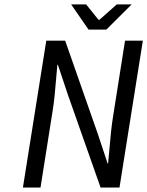

<svg xmlns="http://www.w3.org/2000/svg" viewBox="-20 -843 662 863"><path d="M377.9 -710 299.8 -823.2H367.2L422.9 -753.9H426.8L504.9 -823.2H571.8L458 -710ZM83 0 188 -660.2H272.9L418.9 -243.2L463.9 -107.9H465.8Q468.3 -128.9 471.7 -171.6Q475.1 -214.4 479 -250.2Q482.9 -286.1 487.8 -316.9L542 -660.2H622.1L517.1 0H432.1L285.2 -417L240.2 -551.8H237.8Q235.4 -529.8 232.2 -487.8Q229 -445.8 225.3 -411.1Q221.7 -376.5 216.8 -346.2L162.1 0Z"/></svg>

Font: Office Code Pro D Italic
Style: Regular
Weight: 400
Italic angle: -9°
Designer: Nathan Rutzky & Paul D. Hunt
Foundry: Adobe Systems Incorporated
Version: Version 1.004;PS 001.004;hotconv 1.0.70;makeotf.lib2.5.58329